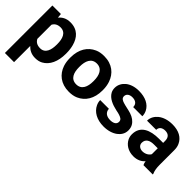

<svg xmlns="http://www.w3.org/2000/svg" viewBox="22 -1212 2090 2090"><g transform="rotate(45 1067.0 -167.5)"><path d="M35 203H176V-46C206 -14 246 10 306 10C339 10 369 4 394 -10C470 -51 511 -141 511 -259V-270C511 -310 506 -347 497 -380C473 -469 416 -538 305 -538C241 -538 201 -513 171 -477L166 -528H35ZM176 -156V-373C193 -404 220 -423 268 -423C347 -423 370 -349 370 -270V-259C370 -180 348 -104 269 -104C221 -104 192 -124 176 -156Z M574 -259C574 -220 579 -185 590 -152C622 -58 700 10 825 10C865 10 901 4 932 -10C1020 -49 1075 -134 1075 -259V-269C1075 -308 1069 -343 1058 -376C1026 -470 949 -538 824 -538C784 -538 749 -532 718 -518C630 -479 574 -394 574 -269ZM715 -259V-269C715 -351 742 -424 824 -424C906 -424 934 -352 934 -269V-259C934 -176 907 -104 825 -104C741 -104 715 -175 715 -259Z M1131 -168C1131 -147 1136 -125 1146 -104C1179 -34 1255 10 1359 10C1427 10 1482 -8 1521 -37C1554 -62 1582 -99 1582 -152C1582 -178 1576 -201 1566 -219C1544 -257 1508 -282 1462 -297C1426 -309 1372 -317 1336 -329C1311 -337 1284 -349 1284 -380C1284 -418 1316 -438 1358 -438C1408 -438 1439 -414 1439 -368H1580C1580 -393 1574 -415 1564 -436C1531 -502 1459 -538 1359 -538C1293 -538 1240 -519 1204 -489C1174 -463 1148 -425 1148 -374C1148 -351 1153 -331 1162 -314C1193 -257 1262 -229 1336 -213C1358 -209 1376 -205 1390 -200C1418 -190 1444 -180 1444 -146C1444 -106 1407 -90 1362 -90C1307 -90 1268 -115 1265 -168Z M1638 -148C1638 -125 1643 -104 1652 -85C1679 -30 1737 10 1818 10C1880 10 1923 -14 1951 -47C1954 -28 1958 -13 1965 0H2108V-8C2093 -41 2087 -79 2087 -128V-352C2087 -383 2082 -410 2071 -433C2040 -501 1973 -538 1875 -538C1806 -538 1750 -519 1711 -488C1679 -462 1650 -423 1650 -370H1791C1791 -412 1823 -434 1867 -434C1920 -434 1945 -404 1945 -353V-323H1882C1748 -323 1638 -279 1638 -148ZM1779 -159C1779 -218 1826 -240 1887 -240H1945V-149C1929 -120 1894 -98 1849 -98C1810 -98 1779 -122 1779 -159Z"/></g></svg>

Font: Asimov Pro
Style: Bd
Weight: 700
Designer: Google
Version: Version 2.000980; 2014